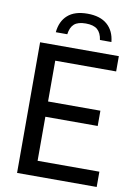

<svg xmlns="http://www.w3.org/2000/svg" viewBox="-101 -1007 754 1071"><g transform="rotate(10 276.0 -471.5)"><path d="M73 0V-740H519V-653.5H174V-422.5H470.5V-336H174V-86.5H524V0ZM149.5 -810.5Q155.5 -873.5 194.8 -908.2Q234 -943 306.5 -943Q378.5 -943 418.5 -908Q458.5 -873 464.5 -810.5H399.5Q394 -850 372.2 -868.8Q350.5 -887.5 306.5 -887.5Q262 -887.5 240.8 -868.8Q219.5 -850 214.5 -810.5Z"/></g></svg>

Font: Encode Sans SmCnd Md
Style: Regular
Weight: 500
Width: 4
Designer: Multiple Designers
Foundry: Impallari Type
Version: Version 3.002; ttfautohint (v1.8.3) -l 8 -r 50 -G 200 -x 14 